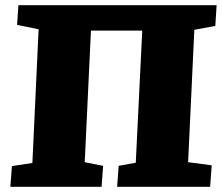

<svg xmlns="http://www.w3.org/2000/svg" viewBox="-20 -721 857 741"><path d="M20 0 26 -80 105 -92 129 -608 46 -625 51 -701H816L811 -621L730 -606L706 -95L797 -83L791 0H432L438 -81L504 -93L529 -603H331L307 -95L378 -81L372 0Z"/></svg>

Font: Literata ExtraBold
Style: Italic
Weight: 800
Italic angle: -2°
Designer: Latin by Veronika Burian and Jose Scaglione. Greek by Irene Vlachou. Cyrillic by Vera Evstafieva
Foundry: TypeTogether
Version: Version 3.002